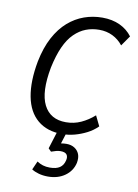

<svg xmlns="http://www.w3.org/2000/svg" viewBox="-80 -551 573 797"><g transform="rotate(10 206.5 -152.5)"><path d="M205 8Q142 8 102 -25.5Q62 -59 50 -122Q38 -185 54 -271Q66 -331 89 -374Q112 -417 143 -444Q174 -471 210.5 -484Q247 -497 287 -497Q329 -497 361 -482Q393 -467 413 -440L383 -397Q365 -420 339.5 -432.5Q314 -445 283 -445Q253 -445 227 -435Q201 -425 178.5 -403Q156 -381 139.5 -344.5Q123 -308 112 -256Q92 -150 119 -96.5Q146 -43 212 -43Q246 -43 275.5 -56.5Q305 -70 331 -93L352 -50Q333 -31 308.5 -18.5Q284 -6 258 1Q232 8 205 8ZM178 192Q157 192 139 187Q121 182 109 174L125 138Q137 146 150 150Q163 154 179 154Q206 154 221 144Q236 134 241 113Q245 97 238 88Q231 79 212 79Q203 79 193.5 81.5Q184 84 173 88L161 76L191 -20H229L205 56L187 53Q196 49 208 47Q220 45 231 45Q251 45 265 54Q279 63 285 78Q291 93 287 115Q279 150 249.5 171Q220 192 178 192Z"/></g></svg>

Font: Nunito Sans 10pt Condensed Light
Style: Italic
Weight: 300
Width: 3
Italic angle: -9°
Designer: Vernon Adams
Foundry: Vernon Adams
Version: Version 3.101;gftools[0.9.27]